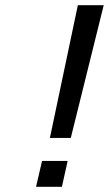

<svg xmlns="http://www.w3.org/2000/svg" viewBox="-20 -715 417 735"><path d="M278 -695H377L251 -187H171ZM118 0 141 -99H239L217 0Z"/></svg>

Font: Coval
Style: Book Italic
Weight: 350
Foundry: Context Ltd
Version: Version 001.000